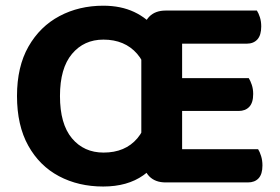

<svg xmlns="http://www.w3.org/2000/svg" viewBox="-20 -644 992 680"><path d="M480.5 -420H625V-6.6Q615.7 -4.2 601.3 -1Q586.9 2.1 566.7 2.1Q530 2.1 508.9 -19.2Q487.9 -40.6 487.9 -76.7L480.5 -123.2ZM625 -186.2 480.5 -186.5V-484.9L487.9 -527.8Q487.9 -564.1 508.9 -585.3Q530 -606.6 566.7 -606.6Q586.9 -606.6 601.3 -603.6Q615.7 -600.6 625 -597.9ZM559.3 -251V-367.3H861Q866.8 -358.3 871.7 -343.7Q876.7 -329 876.7 -311.2Q876.7 -280.2 862.8 -265.6Q849 -251 825.1 -251ZM566.7 2.1V-115.6H894.1Q900 -106.6 904.7 -91.4Q909.5 -76.1 909.5 -58Q909.5 -27.1 895.8 -12.5Q882.2 2.1 857.9 2.1ZM566.7 -489.3V-606.6H889.8Q895.7 -597.6 900.5 -582.9Q905.2 -568.2 905.2 -550.4Q905.2 -519.5 891.6 -504.4Q877.9 -489.3 853.6 -489.3ZM600.8 -304Q600.8 -208 572.5 -135.6Q544.3 -63.1 487.8 -23.3Q431.3 16.6 345.5 16.6Q258 16.6 188.9 -20Q119.9 -56.6 80.1 -128.1Q40.2 -199.7 40.2 -304Q40.2 -408 80.9 -479.2Q121.6 -550.4 190.8 -587.1Q260 -623.8 345.8 -623.8Q407.9 -623.8 455.2 -601.6Q502.5 -579.3 535.2 -537.7Q567.9 -496 584.3 -437.1Q600.8 -378.2 600.8 -304ZM509.5 -304Q509.5 -403.1 465.7 -453.4Q421.9 -503.7 346.1 -503.7Q277.5 -503.7 235 -453.1Q192.4 -402.4 192.4 -304Q192.4 -204.9 234.8 -154.2Q277.2 -103.6 346.8 -103.6Q423.5 -103.6 466.5 -154.2Q509.5 -204.9 509.5 -304Z"/></svg>

Font: Baloo Bhaina 2
Style: Regular
Weight: 400
Designer: Yesha Goshar, Manish Minz, Shuchita Grover and Ek Type
Foundry: Ek Type
Version: Version 1.700